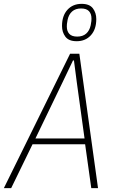

<svg xmlns="http://www.w3.org/2000/svg" viewBox="-40 -977 603 997"><path d="M434 0 402 -228H129L18 0H-20L324 -698H372L469 0ZM359 -548 344 -663H339L284 -548L144 -258H399ZM358 -763Q317 -763 299.5 -786.5Q282 -810 282 -842Q282 -895 310 -926Q338 -957 384 -957Q425 -957 442.5 -933.5Q460 -910 460 -878Q460 -825 432 -794Q404 -763 358 -763ZM361 -787Q390 -787 407.5 -802.5Q425 -818 431 -846Q434 -860 434.5 -868Q435 -876 435 -881Q435 -905 422 -919Q409 -933 381 -933Q352 -933 334.5 -917.5Q317 -902 311 -874Q308 -860 307.5 -852Q307 -844 307 -839Q307 -815 320 -801Q333 -787 361 -787Z"/></svg>

Font: IBM Plex Sans Condensed ExtraLight
Style: Italic
Weight: 200
Width: 3
Italic angle: -11°
Designer: Mike Abbink, Paul van der Laan, Pieter van Rosmalen
Foundry: Bold Monday
Version: Version 1.3